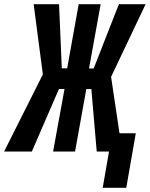

<svg xmlns="http://www.w3.org/2000/svg" viewBox="-69 -731 723 926"><path d="M371.6 -301.3H347.2L293 0H187L242.2 -301.8H215.3L84.5 0H-49.3L137.7 -372.1L93.3 -710.9H215.8L229 -401.4H254.9L310.5 -710.9H416.5L360.4 -400.9H382.8L504.4 -710.9H633.3L466.8 -360.4L520.5 0H397.5ZM540 174.8H426.3L472.2 -88.4H585.9Z"/></svg>

Font: Roboto Mono Medium
Style: Italic
Weight: 500
Designer: Google
Version: Version 2.000985; 2015; ttfautohint (v1.3)